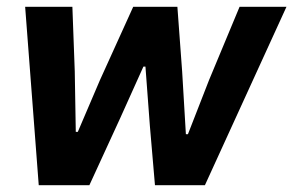

<svg xmlns="http://www.w3.org/2000/svg" viewBox="-20 -545 863 565"><path d="M94 0 54 -525H193L200 -335L203 -157H209L274 -309L372 -525H502L516 -335L527 -150H533L595 -309L685 -525H823L583 0H436L421 -175L408 -349H402L334 -198L243 0Z"/></svg>

Font: Aneliza
Style: Bold Italic
Weight: 700
Italic angle: -11.31°
Designer: Mike Abbink, Paul van der Laan, Pieter van Rosmalen
Foundry: Bold Monday
Version: Version 3.0